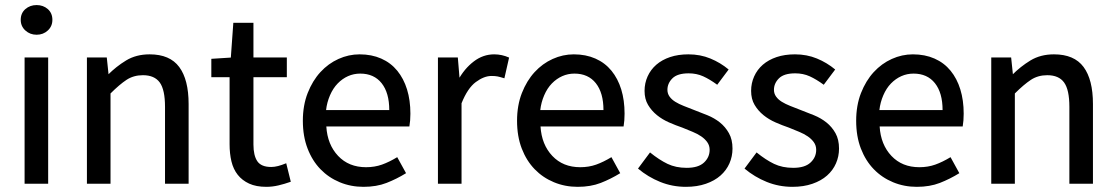

<svg xmlns="http://www.w3.org/2000/svg" viewBox="-20 -722 4389 755"><path d="M124 -585.4Q98.1 -585.4 79.8 -602.1Q61.5 -618.7 61.5 -644Q61.5 -670.4 79.8 -686.3Q98.1 -702.1 124 -702.1Q149.9 -702.1 168 -686.3Q186 -670.4 186 -644Q186 -618.7 168 -602.1Q149.9 -585.4 124 -585.4ZM76.7 -496.1H169.4V0.5H76.7Z M321.8 -496.1H399.9L407.2 -426.3H402.8Q436.5 -460.4 476.1 -484.4Q515.6 -508.3 568.4 -508.3Q647.9 -508.3 684.8 -458.5Q721.7 -408.7 721.7 -313V0.5H628.9V-301.8Q628.9 -369.1 608.2 -397.7Q587.4 -426.3 542 -426.3Q505.4 -426.3 477.5 -408Q449.7 -389.6 414.6 -354.5V0.5H321.8Z M882.8 -418.5H811V-490.7L887.7 -495.6L897.5 -632.3H976.6V-496.1H1107.9V-418.5H976.6V-153.8Q976.6 -110.4 991.9 -87.9Q1007.3 -65.4 1046.4 -65.4Q1059.1 -65.4 1073.5 -69.1Q1087.9 -72.8 1105.5 -80.1L1123.5 -7.3Q1098.6 1.5 1074.7 7.1Q1050.8 12.7 1027.3 12.7Q987.3 12.7 959.7 0Q932.1 -12.7 914.8 -34.7Q897.5 -56.6 890.1 -87.4Q882.8 -118.2 882.8 -154.8Z M1170.9 -247.1Q1170.9 -307.6 1189.9 -356.2Q1209 -404.8 1240 -438.5Q1271 -472.2 1311 -490.2Q1351.1 -508.3 1394 -508.3Q1441.4 -508.3 1479 -491.7Q1516.6 -475.1 1542 -444.1Q1567.4 -413.1 1580.6 -370.4Q1593.8 -327.6 1593.8 -274.9Q1593.8 -247.6 1589.8 -224.6H1263.2Q1267.6 -153.3 1309.6 -108.9Q1351.6 -64.5 1419.4 -64.5Q1453.1 -64.5 1481.9 -74.7Q1510.7 -85 1542 -104L1576.7 -41Q1539.6 -18.1 1500 -2.7Q1460.4 12.7 1409.2 12.7Q1359.4 12.7 1315.9 -5.4Q1272.5 -23.4 1240.2 -56.6Q1208 -89.8 1189.5 -137.9Q1170.9 -186 1170.9 -247.1ZM1510.7 -289.1Q1510.7 -356.9 1480.7 -394.8Q1450.7 -432.6 1396.5 -432.6Q1371.1 -432.6 1348.6 -422.6Q1326.2 -412.6 1307.9 -393.8Q1289.6 -375 1277.6 -347.2Q1265.6 -319.3 1262.2 -289.1Z M1702.1 -496.1H1780.3L1787.6 -408.2H1782.2Q1806.2 -452.1 1842.8 -480.2Q1879.4 -508.3 1923.3 -508.3Q1953.6 -508.3 1981.9 -495.6L1963.4 -414.1Q1946.3 -419.4 1936.8 -421.4Q1927.2 -423.3 1912.6 -423.3Q1883.3 -423.3 1851.1 -399.4Q1818.8 -375.5 1794.9 -315.9V0.5H1702.1Z M2013.2 -247.1Q2013.2 -307.6 2032.2 -356.2Q2051.3 -404.8 2082.3 -438.5Q2113.3 -472.2 2153.3 -490.2Q2193.4 -508.3 2236.3 -508.3Q2283.7 -508.3 2321.3 -491.7Q2358.9 -475.1 2384.3 -444.1Q2409.7 -413.1 2422.9 -370.4Q2436 -327.6 2436 -274.9Q2436 -247.6 2432.1 -224.6H2105.5Q2109.9 -153.3 2151.9 -108.9Q2193.8 -64.5 2261.7 -64.5Q2295.4 -64.5 2324.2 -74.7Q2353 -85 2384.3 -104L2418.9 -41Q2381.8 -18.1 2342.3 -2.7Q2302.7 12.7 2251.5 12.7Q2201.7 12.7 2158.2 -5.4Q2114.7 -23.4 2082.5 -56.6Q2050.3 -89.8 2031.7 -137.9Q2013.2 -186 2013.2 -247.1ZM2353 -289.1Q2353 -356.9 2323 -394.8Q2293 -432.6 2238.8 -432.6Q2213.4 -432.6 2190.9 -422.6Q2168.5 -412.6 2150.1 -393.8Q2131.8 -375 2119.9 -347.2Q2107.9 -319.3 2104.5 -289.1Z M2536.1 -122.6Q2572.3 -93.3 2605 -77.6Q2637.7 -62 2680.2 -62Q2726.1 -62 2748.3 -82.8Q2770.5 -103.5 2770.5 -132.8Q2770.5 -149.9 2761.2 -162.8Q2752 -175.8 2737.3 -185.8Q2722.7 -195.8 2702.9 -203.9Q2683.1 -211.9 2663.1 -220.2Q2637.2 -229 2610.6 -240.7Q2584 -252.4 2563 -269.5Q2542 -286.6 2528.3 -309.6Q2514.6 -332.5 2514.6 -364.7Q2514.6 -395 2526.6 -421.6Q2538.6 -448.2 2560.8 -467.5Q2583 -486.8 2615 -497.6Q2647 -508.3 2687 -508.3Q2733.9 -508.3 2773.4 -491.9Q2813 -475.6 2845.2 -448.7L2800.3 -388.7Q2771 -410.2 2745.1 -421.9Q2719.2 -433.6 2688 -433.6Q2644 -433.6 2624.3 -414.1Q2604.5 -394.5 2604.5 -368.7Q2604.5 -354 2612.8 -342.3Q2621.1 -330.6 2635.3 -321.8Q2649.4 -313 2668.7 -305.4Q2688 -297.9 2709 -289.6Q2734.9 -279.8 2762 -268.8Q2789.1 -257.8 2810.8 -240.5Q2832.5 -223.1 2846.4 -198.2Q2860.4 -173.3 2860.4 -137.7Q2860.4 -106.9 2848.4 -79.6Q2836.4 -52.2 2813.2 -31.7Q2790 -11.2 2755.6 0.7Q2721.2 12.7 2677.2 12.7Q2624 12.7 2576.2 -6.6Q2528.3 -25.9 2488.8 -59.1Z M2955.1 -122.6Q2991.2 -93.3 3023.9 -77.6Q3056.6 -62 3099.1 -62Q3145 -62 3167.2 -82.8Q3189.5 -103.5 3189.5 -132.8Q3189.5 -149.9 3180.2 -162.8Q3170.9 -175.8 3156.2 -185.8Q3141.6 -195.8 3121.8 -203.9Q3102.1 -211.9 3082 -220.2Q3056.2 -229 3029.5 -240.7Q3002.9 -252.4 2981.9 -269.5Q2960.9 -286.6 2947.3 -309.6Q2933.6 -332.5 2933.6 -364.7Q2933.6 -395 2945.6 -421.6Q2957.5 -448.2 2979.7 -467.5Q3002 -486.8 3033.9 -497.6Q3065.9 -508.3 3106 -508.3Q3152.8 -508.3 3192.4 -491.9Q3231.9 -475.6 3264.2 -448.7L3219.2 -388.7Q3189.9 -410.2 3164.1 -421.9Q3138.2 -433.6 3106.9 -433.6Q3063 -433.6 3043.2 -414.1Q3023.4 -394.5 3023.4 -368.7Q3023.4 -354 3031.7 -342.3Q3040 -330.6 3054.2 -321.8Q3068.4 -313 3087.6 -305.4Q3106.9 -297.9 3127.9 -289.6Q3153.8 -279.8 3180.9 -268.8Q3208 -257.8 3229.7 -240.5Q3251.5 -223.1 3265.4 -198.2Q3279.3 -173.3 3279.3 -137.7Q3279.3 -106.9 3267.3 -79.6Q3255.4 -52.2 3232.2 -31.7Q3209 -11.2 3174.6 0.7Q3140.1 12.7 3096.2 12.7Q3043 12.7 2995.1 -6.6Q2947.3 -25.9 2907.7 -59.1Z M3346.7 -247.1Q3346.7 -307.6 3365.7 -356.2Q3384.8 -404.8 3415.8 -438.5Q3446.8 -472.2 3486.8 -490.2Q3526.9 -508.3 3569.8 -508.3Q3617.2 -508.3 3654.8 -491.7Q3692.4 -475.1 3717.8 -444.1Q3743.2 -413.1 3756.3 -370.4Q3769.5 -327.6 3769.5 -274.9Q3769.5 -247.6 3765.6 -224.6H3439Q3443.4 -153.3 3485.4 -108.9Q3527.3 -64.5 3595.2 -64.5Q3628.9 -64.5 3657.7 -74.7Q3686.5 -85 3717.8 -104L3752.4 -41Q3715.3 -18.1 3675.8 -2.7Q3636.2 12.7 3585 12.7Q3535.2 12.7 3491.7 -5.4Q3448.2 -23.4 3416 -56.6Q3383.8 -89.8 3365.2 -137.9Q3346.7 -186 3346.7 -247.1ZM3686.5 -289.1Q3686.5 -356.9 3656.5 -394.8Q3626.5 -432.6 3572.3 -432.6Q3546.9 -432.6 3524.4 -422.6Q3502 -412.6 3483.6 -393.8Q3465.3 -375 3453.4 -347.2Q3441.4 -319.3 3438 -289.1Z M3877.9 -496.1H3956.1L3963.4 -426.3H3959Q3992.7 -460.4 4032.2 -484.4Q4071.8 -508.3 4124.5 -508.3Q4204.1 -508.3 4241 -458.5Q4277.8 -408.7 4277.8 -313V0.5H4185.1V-301.8Q4185.1 -369.1 4164.3 -397.7Q4143.6 -426.3 4098.1 -426.3Q4061.5 -426.3 4033.7 -408Q4005.9 -389.6 3970.7 -354.5V0.5H3877.9Z"/></svg>

Font: Pyidaungsu Numbers
Style: Regular
Weight: 400
Designer: Sun Tun
Foundry: MCF
Version: Version 1.083; ttfautohint (v1.8.2)